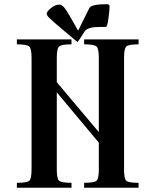

<svg xmlns="http://www.w3.org/2000/svg" viewBox="-20 -886 733 906"><path d="M452.1 -758.8H479.5C484 -758.8 488.1 -772.1 491.7 -798.8C495.3 -825.5 497.1 -844.7 497.1 -856.4C497.1 -863 492.8 -866.2 484.4 -866.2C434.9 -866.2 407.2 -860 401.4 -847.7L348.6 -741.2C344.7 -747.7 335 -765 319.3 -793C303.7 -821 291.8 -839.8 283.7 -849.6C275.6 -859.4 267.6 -864.3 259.8 -864.3C246.7 -864.3 233.6 -858.7 220.2 -847.7C206.9 -836.6 200.2 -827.8 200.2 -821.3C200.2 -819.3 200.7 -817.4 201.7 -815.4C202.6 -813.5 204.1 -811.2 206.1 -808.6C208 -806 210.4 -803.4 213.4 -800.8C216.3 -798.2 220.2 -794.6 225.1 -790C230 -785.5 234.9 -781.1 239.7 -776.9C244.6 -772.6 251.1 -767.1 259.3 -760.3C267.4 -753.4 275.2 -746.7 282.7 -740.2C290.2 -733.7 299.8 -725.6 311.5 -715.8C323.2 -706.1 334.6 -696.6 345.7 -687.5C353.5 -697.3 361.2 -708.5 368.7 -721.2C376.1 -733.9 381.8 -741.9 385.7 -745.1C389.6 -748.4 396.6 -751.5 406.7 -754.4C416.8 -757.3 432 -758.8 452.1 -758.8ZM565.4 -85.9V-613.3C565.4 -642.6 569 -660.5 576.2 -667C583.3 -673.5 602.5 -676.8 633.8 -676.8V-700.2H377V-676.8C408.9 -676.8 428.4 -673.3 435.5 -666.5C442.7 -659.7 446.3 -641.9 446.3 -613.3V-262.7L248 -498V-613.3C248 -641.9 251.6 -659.7 258.8 -666.5C266 -673.3 285.5 -676.8 317.4 -676.8V-700.2H59.6V-676.8C91.5 -676.8 111 -673.3 118.2 -666.5C125.3 -659.7 128.9 -641.9 128.9 -613.3V-85.9C128.9 -57.3 125.3 -39.7 118.2 -33.2C111 -26.7 91.5 -23.4 59.6 -23.4V0H317.4V-23.4C285.5 -23.4 266 -26.7 258.8 -33.2C251.6 -39.7 248 -57.3 248 -85.9V-450.2L446.3 -212.9V-85.9C446.3 -57.3 442.7 -39.7 435.5 -33.2C428.4 -26.7 408.9 -23.4 377 -23.4V0H633.8V-23.4C601.9 -23.4 582.5 -26.7 575.7 -33.2C568.8 -39.7 565.4 -57.3 565.4 -85.9Z"/></svg>

Font: TriodPostnaja
Style: Medium
Weight: 500
Version: 20110805; ttfautohint (v0.96) -l 8 -r 50 -G 200 -x 14 -w "G"